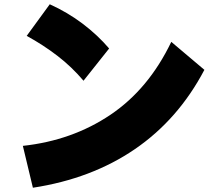

<svg xmlns="http://www.w3.org/2000/svg" viewBox="-20 -789 980 899"><path d="M213 -769Q297 -731 367 -678Q437 -625 491 -562L371 -411Q316 -476 249 -527.5Q182 -579 105 -621ZM937 -462Q815 -230 612 -91Q409 48 134 90L87 -106Q318 -131 497 -251.5Q676 -372 782 -593Z"/></svg>

Font: OA Gothic ExtraBold
Style: Regular
Weight: 800
Designer: Choi Chi-young, Lee Jaesang, Lee Juhyun, Han Dohee
Foundry: DDUNGSANG CORP.
Version: Version 1.000;Build 20210203